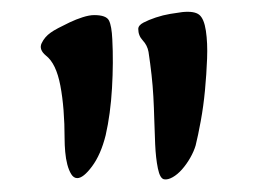

<svg xmlns="http://www.w3.org/2000/svg" viewBox="-20 -753 433 318"><path d="M64 -699Q68 -702 76.5 -706.5Q85 -711 95.5 -716Q106 -721 117 -724.5Q128 -728 136 -728Q156 -728 160.5 -719Q165 -710 166 -688Q168 -650 165.5 -607Q163 -564 155 -529Q147 -497 132.5 -477.5Q118 -458 108 -458Q102 -458 98 -464.5Q94 -471 91.5 -480.5Q89 -490 88 -501.5Q87 -513 87 -523Q87 -574 80 -611Q73 -648 56 -661Q44 -671 49 -681.5Q54 -692 64 -699ZM209 -705Q209 -711 217.5 -715.5Q226 -720 238 -724Q250 -728 262 -730Q274 -732 282 -733Q302 -735 310 -728.5Q318 -722 321 -702Q324 -682 323 -656Q322 -630 319.5 -603.5Q317 -577 312.5 -552.5Q308 -528 304 -512Q301 -502 295 -491.5Q289 -481 281.5 -472.5Q274 -464 266 -459.5Q258 -455 252 -456Q245 -457 241.5 -474Q238 -491 237 -514Q236 -536 235.5 -555.5Q235 -575 234 -593Q233 -611 231 -629Q229 -647 226 -667Q224 -678 216.5 -686Q209 -694 209 -705Z"/></svg>

Font: BM YEONSUNG
Style: Regular
Weight: 400
Designer: Bongjin Kim; Myungsoo Han; Jaehyun Keum; Jihee Min; Dokyung Lee; Chorong Kim; Jooyeon Kang; Sang-a Kim;
Foundry: Sandoll Communications Inc.
Version: Version 1.000;PS 1;hotconv 16.6.51;makeotf.lib2.5.65220